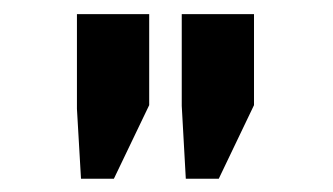

<svg xmlns="http://www.w3.org/2000/svg" viewBox="-20 -706 484 279"><path d="M196.8 -685.5V-553.2L145.5 -446.3H97.7L91.8 -547.9V-685.5ZM349.1 -685.5V-553.2L297.9 -446.3H250L244.1 -552.2V-685.5Z"/></svg>

Font: Yantramanav Medium
Style: Regular
Weight: 500
Version: Version 1.001;PS 1.0;hotconv 1.0.72;makeotf.lib2.5.5900; ttf